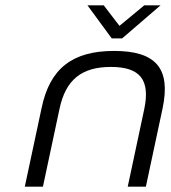

<svg xmlns="http://www.w3.org/2000/svg" viewBox="-20 -700 640 720"><path d="M136 -295 73 0H141L203 -291C226 -401 286 -449 396 -449C505 -449 544 -401 521 -291L459 0H527L590 -295C621 -444 564 -509 408 -509C252 -509 167 -444 136 -295ZM308 -680 399 -556H438L582 -680H521L428 -603L369 -680Z"/></svg>

Font: LT Wave Mono Light
Style: Italic
Weight: 300
Designer: Daniel Lyons
Version: Version 2.5 (Glyphs App)